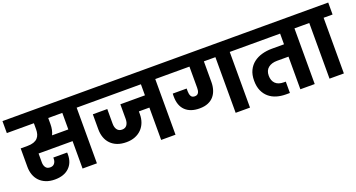

<svg xmlns="http://www.w3.org/2000/svg" viewBox="-63 -1353 3657 1974"><g transform="rotate(-20 1765.0 -365.5)"><path d="M436 -543Q436 -477 412 -428H590V-609H436ZM-17 -740H845V-609H747V0H590V-300H218V-202Q218 -170 233.5 -147.5Q249 -125 283 -125Q314 -125 330 -145.5Q346 -166 346 -196V-209H497Q498 -202 498 -196.5Q498 -191 498 -187Q498 -97 442 -44Q386 9 286 9Q231 9 189 -8Q147 -25 119 -54.5Q91 -84 77 -124Q63 -164 63 -210V-412H137Q177 -412 204.5 -421.5Q232 -431 248.5 -448.5Q265 -466 272 -490Q279 -514 279 -543V-609H-17Z M811 -740H1705V-609H1607V0H1450V-354H1335V-324Q1335 -275 1319.5 -234Q1304 -193 1274.5 -163Q1245 -133 1203 -116.5Q1161 -100 1109 -100Q1052 -100 1009.5 -116.5Q967 -133 938 -163Q909 -193 894.5 -234Q880 -275 880 -324V-488H1038V-328Q1038 -286 1056.5 -261.5Q1075 -237 1110 -237Q1145 -237 1163 -261.5Q1181 -286 1181 -328V-488H1450V-609H811Z M2265 -609H2139V-383Q2139 -338 2127 -299Q2115 -260 2090.5 -231Q2066 -202 2027 -185.5Q1988 -169 1934 -169Q1834 -169 1779 -222Q1724 -275 1724 -375Q1724 -383 1724 -391Q1724 -399 1725 -407H1877V-376Q1877 -346 1888 -324.5Q1899 -303 1930 -303Q1946 -303 1956 -309.5Q1966 -316 1971.5 -326.5Q1977 -337 1979 -350.5Q1981 -364 1981 -377V-609H1671V-740H2520V-609H2422V0H2265Z M2486 -740H3228V-609H3130V0H2973V-357H2848Q2788 -357 2751.5 -328Q2715 -299 2715 -242Q2715 -188 2746 -156.5Q2777 -125 2840 -125H2859V-1H2816Q2762 -1 2715 -15Q2668 -29 2632.5 -59Q2597 -89 2576.5 -135Q2556 -181 2556 -245Q2556 -310 2578.5 -356.5Q2601 -403 2640 -433Q2679 -463 2730.5 -477.5Q2782 -492 2840 -492H2973V-609H2486Z M3292 -609H3194V-740H3547V-609H3449V0H3292Z"/></g></svg>

Font: SVN-Poppins
Style: Bold
Weight: 700
Designer: Ninad Kale (Devanagari), Jonny Pinhorn (Latin)
Foundry: Indian Type Foundry
Version: Version 3.200;PS 1.000;hotconv 16.6.54;makeotf.lib2.5.65590